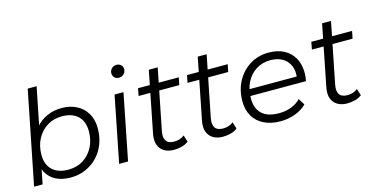

<svg xmlns="http://www.w3.org/2000/svg" viewBox="-75 -1108 2883 1478"><g transform="rotate(-15 1367.0 -368.5)"><path d="M47 0 195 -742H266L192 -373L160 -269L148 -167L115 0ZM339 5Q271 5 222.5 -19.5Q174 -44 148.5 -90.5Q123 -137 122 -203Q122 -275 142 -335Q162 -395 199.5 -438.5Q237 -482 289.5 -506Q342 -530 407 -530Q475 -530 526.5 -503.5Q578 -477 607.5 -427Q637 -377 637 -308Q637 -240 615 -183Q593 -126 552.5 -84Q512 -42 458 -18.5Q404 5 339 5ZM338 -58Q404 -58 455 -89.5Q506 -121 535.5 -177Q565 -233 565 -304Q565 -382 520 -425Q475 -468 392 -468Q327 -468 275.5 -436Q224 -404 194.5 -348.5Q165 -293 165 -221Q165 -144 210 -101Q255 -58 338 -58Z M725 0 829 -525H900L796 0ZM895 -641Q874 -641 860.5 -655Q847 -669 847 -688Q847 -710 862.5 -726Q878 -742 902 -742Q923 -742 937 -729Q951 -716 951 -696Q951 -672 935 -656.5Q919 -641 895 -641Z M1161 5Q1116 5 1084 -14.5Q1052 -34 1039.5 -70Q1027 -106 1037 -156L1133 -641H1204L1108 -159Q1098 -110 1115.5 -83Q1133 -56 1180 -56Q1202 -56 1223 -62.5Q1244 -69 1261 -83L1278 -29Q1253 -10 1222 -2.5Q1191 5 1161 5ZM1005 -466 1016 -525H1341L1329 -466Z M1551 5Q1506 5 1474 -14.5Q1442 -34 1429.5 -70Q1417 -106 1427 -156L1523 -641H1594L1498 -159Q1488 -110 1505.5 -83Q1523 -56 1570 -56Q1592 -56 1613 -62.5Q1634 -69 1651 -83L1668 -29Q1643 -10 1612 -2.5Q1581 5 1551 5ZM1395 -466 1406 -525H1731L1719 -466Z M2011 5Q1936 5 1880.5 -22.5Q1825 -50 1795.5 -100Q1766 -150 1766 -219Q1766 -309 1804 -379Q1842 -449 1908 -489.5Q1974 -530 2057 -530Q2127 -530 2178 -503.5Q2229 -477 2257.5 -427Q2286 -377 2286 -307Q2286 -291 2284 -274.5Q2282 -258 2279 -243H1818L1827 -296H2246L2217 -276Q2227 -339 2208 -382Q2189 -425 2149.5 -447.5Q2110 -470 2055 -470Q1991 -470 1941 -438.5Q1891 -407 1863 -351.5Q1835 -296 1835 -222Q1835 -143 1880.5 -100.5Q1926 -58 2017 -58Q2070 -58 2115 -75.5Q2160 -93 2189 -124L2221 -73Q2184 -36 2128.5 -15.5Q2073 5 2011 5Z M2542 5Q2497 5 2465 -14.5Q2433 -34 2420.5 -70Q2408 -106 2418 -156L2514 -641H2585L2489 -159Q2479 -110 2496.5 -83Q2514 -56 2561 -56Q2583 -56 2604 -62.5Q2625 -69 2642 -83L2659 -29Q2634 -10 2603 -2.5Q2572 5 2542 5ZM2386 -466 2397 -525H2722L2710 -466Z"/></g></svg>

Font: MOST Montserrat
Style: Italic
Weight: 400
Italic angle: -11.3°
Designer: Julieta Ulanovsky
Foundry: Julieta Ulanovsky
Version: Version 8.000;March 11, 2024;FontCreator 15.0.0.2926 64-bit